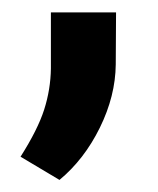

<svg xmlns="http://www.w3.org/2000/svg" viewBox="-20 -135 260 315"><path d="M77.6 160.2 13.7 122.1Q42 77.6 52.5 44.7Q63 11.7 63.5 -22.5V-114.7H170.4L169.9 -29.3Q169.4 22.5 143.8 74.5Q118.2 126.5 77.6 160.2Z"/></svg>

Font: Roboto Medium
Style: Regular
Weight: 500
Designer: Google
Version: Version 2.134; 2016; ttfautohint (v1.6)